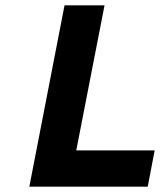

<svg xmlns="http://www.w3.org/2000/svg" viewBox="-20 -700 600 720"><path d="M222 -680H372L266 -136H560L534 0H90Z"/></svg>

Font: Teachers[wght] Italic
Style: Regular
Weight: 400
Designer: Alfredo Marco Pradil & Chank Diesel
Version: Version 1.000;Glyphs 3.1.2 (3151)